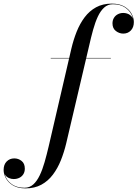

<svg xmlns="http://www.w3.org/2000/svg" viewBox="-226 -780 759 1060"><path d="M-85 260Q-127 260 -153.8 244Q-180.5 228 -193.2 204.5Q-206 181 -206 158.5Q-206 128.5 -189.2 111.5Q-172.5 94.5 -147 94.5Q-124.5 94.5 -106.8 108.5Q-89 122.5 -89 151Q-89 169 -97.2 182Q-105.5 195 -119.5 201.8Q-133.5 208.5 -150.5 208.5Q-163.5 208.5 -176 203.2Q-188.5 198 -196.8 187Q-205 176 -205 158.5H-203.5Q-203.5 180 -191.5 202.8Q-179.5 225.5 -154.5 241Q-129.5 256.5 -90.5 256.5Q-62.5 256.5 -42.2 238.2Q-22 220 -6.8 188.2Q8.5 156.5 20.2 115.2Q32 74 43 27L168 -511.5Q179.5 -560.5 197.2 -605Q215 -649.5 241.2 -684.5Q267.5 -719.5 304.5 -739.8Q341.5 -760 391.5 -760Q433.5 -760 460.5 -744Q487.5 -728 500.2 -704.5Q513 -681 513 -658.5Q513 -629 496.5 -611.8Q480 -594.5 454.5 -594.5Q432.5 -594.5 413.8 -608.8Q395 -623 395 -651Q395 -668 402.8 -681Q410.5 -694 424.2 -701.2Q438 -708.5 454.5 -708.5Q464.5 -708.5 474.8 -705.5Q485 -702.5 493.2 -696Q501.5 -689.5 506.8 -680.2Q512 -671 512 -658.5H510.5Q510.5 -679.5 498.5 -702Q486.5 -724.5 461.5 -740.5Q436.5 -756.5 397 -756.5Q369 -756.5 349 -738.2Q329 -720 314.2 -688.5Q299.5 -657 288 -615.5Q276.5 -574 266 -527L139.5 11.5Q128 60 110.2 104.5Q92.5 149 66 184.2Q39.5 219.5 2.2 239.8Q-35 260 -85 260ZM54 -457.5V-460H386V-457.5Z"/></svg>

Font: Bodoni Moda 72pt Medium
Style: Italic
Weight: 500
Italic angle: -13°
Designer: Owen Earl
Foundry: indestructible type
Version: Version 2.004